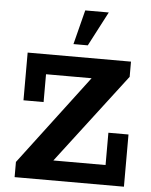

<svg xmlns="http://www.w3.org/2000/svg" viewBox="-55 -848 703 894"><g transform="rotate(5 296.0 -401.0)"><path d="M47 0V-71L364 -490H151V-360H57V-583H540V-512L220 -93H464V-244H558V0ZM266 -641 307 -802H417L333 -641Z"/></g></svg>

Font: Rokkitt SemiBold
Style: Bold
Weight: 700
Version: Version 3.103